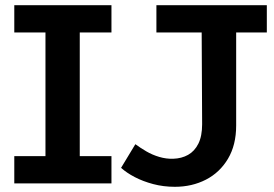

<svg xmlns="http://www.w3.org/2000/svg" viewBox="-20 -706 1054 739"><path d="M155 -62V-627H287V-62ZM35 0V-105H409V0ZM35 -581V-686H409V-581ZM653 13Q609 13 569.5 2.5Q530 -8 498.5 -24.5Q467 -41 446 -60L501 -151Q520 -137 543 -123.5Q566 -110 593 -102Q620 -94 647 -95Q679 -96 704 -110Q729 -124 743.5 -153Q758 -182 758 -228L756 -630H889V-223Q889 -148 857.5 -95Q826 -42 772.5 -14.5Q719 13 653 13ZM582 -581V-686H1007V-581Z"/></svg>

Font: BioRhyme
Style: Bold
Weight: 700
Designer: Aoife Mooney
Foundry: Aoife Mooney Type
Version: Version 1.600;gftools[0.9.33]